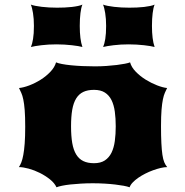

<svg xmlns="http://www.w3.org/2000/svg" viewBox="-20 -793 790 818"><path d="M60.5 -81.1Q65.9 -88.9 70.8 -101.1Q75.7 -113.3 79.3 -133.1Q83 -152.8 85.2 -181.9Q87.4 -210.9 87.4 -252.9Q87.4 -296.9 85.2 -324.2Q83 -351.6 79.3 -368.9Q75.7 -386.2 70.8 -397Q65.9 -407.7 61 -418Q80.6 -419.9 105.5 -429.4Q130.4 -439 153.6 -453.6Q176.8 -468.3 194.8 -487.3Q212.9 -506.3 218.8 -527.3Q227.5 -523.4 244.1 -520.3Q260.7 -517.1 282.7 -514.9Q304.7 -512.7 330.6 -511.5Q356.4 -510.3 384.3 -510.3Q409.7 -510.3 433.6 -512Q457.5 -513.7 477.5 -516.1Q497.6 -518.6 512.2 -521.5Q526.9 -524.4 534.2 -527.3Q540 -506.3 558.6 -487.3Q577.1 -468.3 600.8 -453.6Q624.5 -439 649.2 -429.4Q673.8 -419.9 691.9 -418Q687 -408.2 682.4 -397.7Q677.7 -387.2 674.1 -369.9Q670.4 -352.5 668.2 -325.4Q666 -298.3 666 -255.4Q666 -212.9 667.5 -183.3Q668.9 -153.8 671.9 -133.8Q674.8 -113.8 679.9 -101.6Q685.1 -89.4 692.4 -81.1Q680.2 -81.1 664.6 -77.4Q648.9 -73.7 632.1 -67.6Q615.2 -61.5 598.9 -53.2Q582.5 -44.9 568.8 -35.4Q555.2 -25.9 545.4 -15.6Q535.6 -5.4 532.2 4.9Q522.9 1.5 507.3 -1.5Q491.7 -4.4 471.2 -6.8Q450.7 -9.3 426.3 -10.7Q401.9 -12.2 375 -12.2Q348.6 -12.2 324.5 -10.7Q300.3 -9.3 280 -7.1Q259.8 -4.9 244.4 -1.7Q229 1.5 220.7 4.9Q212.4 -13.2 192.9 -28.8Q173.3 -44.4 149.9 -56.2Q126.5 -67.9 102.3 -74.5Q78.1 -81.1 60.5 -81.1ZM282.7 -254.9Q282.7 -213.4 287.8 -183.6Q293 -153.8 304.7 -134.8Q316.4 -115.7 335 -106.7Q353.5 -97.7 380.4 -97.7Q408.7 -97.7 426.8 -109.6Q444.8 -121.6 455.1 -142.6Q465.3 -163.6 469.2 -192.4Q473.1 -221.2 473.1 -254.9Q473.1 -288.6 469.2 -317.1Q465.3 -345.7 455.1 -366.5Q444.8 -387.2 426.8 -398.7Q408.7 -410.2 380.4 -410.2Q353.5 -410.2 335 -401.4Q316.4 -392.6 304.7 -373.8Q293 -355 287.8 -325.7Q282.7 -296.4 282.7 -254.9ZM419.4 -592.8Q424.8 -605 428.5 -627Q432.1 -648.9 432.1 -682.6Q432.1 -713.4 428.2 -737.3Q424.3 -761.2 418.9 -773.4Q426.3 -770.5 438.5 -768.1Q450.7 -765.6 465.6 -763.9Q480.5 -762.2 497.1 -761.2Q513.7 -760.3 530.8 -760.3Q546.9 -760.3 563 -761Q579.1 -761.7 593.8 -763.4Q608.4 -765.1 620.1 -767.6Q631.8 -770 638.7 -773.4Q633.3 -760.7 630.4 -737.1Q627.4 -713.4 627.4 -682.6Q627.4 -625 638.7 -592.8Q631.8 -594.7 620.1 -596.7Q608.4 -598.6 593.8 -600.3Q579.1 -602.1 562.3 -603Q545.4 -604 528.3 -604Q493.2 -604 463.9 -600.3Q434.6 -596.7 419.4 -592.8ZM111.8 -592.8Q117.2 -605 120.8 -627Q124.5 -648.9 124.5 -682.6Q124.5 -713.4 120.6 -737.3Q116.7 -761.2 111.3 -773.4Q118.7 -770.5 130.9 -768.1Q143.1 -765.6 158 -763.9Q172.9 -762.2 189.5 -761.2Q206.1 -760.3 223.1 -760.3Q239.3 -760.3 255.4 -761Q271.5 -761.7 286.1 -763.4Q300.8 -765.1 312.5 -767.6Q324.2 -770 331.1 -773.4Q325.7 -760.7 322.8 -737.1Q319.8 -713.4 319.8 -682.6Q319.8 -625 331.1 -592.8Q324.2 -594.7 312.5 -596.7Q300.8 -598.6 286.1 -600.3Q271.5 -602.1 254.6 -603Q237.8 -604 220.7 -604Q185.5 -604 156.2 -600.3Q127 -596.7 111.8 -592.8Z"/></svg>

Font: Arbutus
Style: Regular
Weight: 400
Designer: Karolina Lach
Foundry: Sorkin Type Co.
Version: Version 1.003